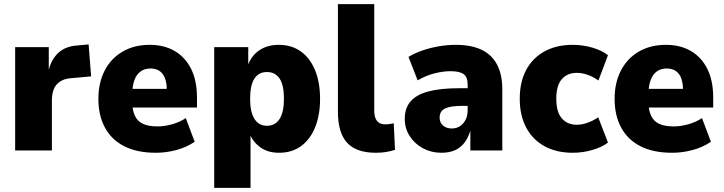

<svg xmlns="http://www.w3.org/2000/svg" viewBox="-20 -725 3486 925"><path d="M53 0V-498H215V-375H212Q223 -433 258 -467.5Q293 -502 352 -506L407 -511L419 -357L319 -348Q276 -344 253 -318Q230 -292 230 -240V0Z M731 11Q641 11 579.5 -20Q518 -51 486 -109.5Q454 -168 454 -249Q454 -326 484 -384.5Q514 -443 570 -476Q626 -509 701 -509Q771 -509 822 -479Q873 -449 901 -392.5Q929 -336 929 -255V-207H599V-297H797L784 -283Q784 -343 763.5 -369Q743 -395 705 -395Q677 -395 657.5 -381Q638 -367 627.5 -339Q617 -311 617 -267V-238Q617 -195 629.5 -168Q642 -141 668.5 -128.5Q695 -116 739 -116Q773 -116 810 -126.5Q847 -137 875 -156L918 -42Q878 -15 829 -2Q780 11 731 11Z M1012 180V-498H1176V-407H1173Q1190 -456 1229 -482.5Q1268 -509 1323 -509Q1385 -509 1429.5 -477Q1474 -445 1498 -386.5Q1522 -328 1522 -249Q1522 -171 1498.5 -112.5Q1475 -54 1431 -21.5Q1387 11 1324 11Q1271 11 1234.5 -15Q1198 -41 1182 -83H1187V180ZM1266 -119Q1306 -119 1327 -152Q1348 -185 1348 -249Q1348 -315 1327 -346.5Q1306 -378 1266 -378Q1226 -378 1205.5 -346Q1185 -314 1185 -249Q1185 -185 1206 -152Q1227 -119 1266 -119Z M1791 11Q1697 11 1652.5 -37Q1608 -85 1608 -186V-705H1783V-193Q1783 -171 1788.5 -156.5Q1794 -142 1805.5 -134Q1817 -126 1835 -126Q1847 -126 1857.5 -127.5Q1868 -129 1877 -131L1883 -3Q1860 4 1838.5 7.5Q1817 11 1791 11Z M2106 11Q2058 11 2018 -10.5Q1978 -32 1954 -69Q1930 -106 1930 -153Q1930 -204 1958 -236.5Q1986 -269 2044 -284.5Q2102 -300 2192 -300H2251V-215H2207Q2179 -215 2158.5 -212Q2138 -209 2124.5 -202.5Q2111 -196 2104.5 -185Q2098 -174 2098 -158Q2098 -135 2114 -120.5Q2130 -106 2157 -106Q2178 -106 2195 -116.5Q2212 -127 2222.5 -147Q2233 -167 2233 -194V-318Q2233 -354 2213.5 -368Q2194 -382 2151 -382Q2116 -382 2075 -372Q2034 -362 1992 -338L1948 -451Q1980 -470 2017 -482.5Q2054 -495 2094.5 -502Q2135 -509 2176 -509Q2249 -509 2298.5 -486Q2348 -463 2374 -415Q2400 -367 2400 -293V0H2246V-96Q2236 -62 2218 -38Q2200 -14 2172.5 -1.5Q2145 11 2106 11Z M2739 11Q2661 11 2603.5 -20.5Q2546 -52 2515 -110.5Q2484 -169 2484 -249Q2484 -330 2515 -388Q2546 -446 2603.5 -477.5Q2661 -509 2739 -509Q2788 -509 2834 -495.5Q2880 -482 2909 -459L2863 -337Q2840 -354 2812.5 -364Q2785 -374 2759 -374Q2713 -374 2686.5 -343.5Q2660 -313 2660 -249Q2660 -186 2686.5 -155Q2713 -124 2759 -124Q2785 -124 2813 -134.5Q2841 -145 2862 -160L2909 -38Q2880 -16 2834 -2.5Q2788 11 2739 11Z M3218 11Q3128 11 3066.5 -20Q3005 -51 2973 -109.5Q2941 -168 2941 -249Q2941 -326 2971 -384.5Q3001 -443 3057 -476Q3113 -509 3188 -509Q3258 -509 3309 -479Q3360 -449 3388 -392.5Q3416 -336 3416 -255V-207H3086V-297H3284L3271 -283Q3271 -343 3250.5 -369Q3230 -395 3192 -395Q3164 -395 3144.5 -381Q3125 -367 3114.5 -339Q3104 -311 3104 -267V-238Q3104 -195 3116.5 -168Q3129 -141 3155.5 -128.5Q3182 -116 3226 -116Q3260 -116 3297 -126.5Q3334 -137 3362 -156L3405 -42Q3365 -15 3316 -2Q3267 11 3218 11Z"/></svg>

Font: Nunito Sans 10pt SemiCondensed Black
Style: Regular
Weight: 900
Width: 4
Designer: Vernon Adams
Foundry: Vernon Adams
Version: Version 3.101;gftools[0.9.27]